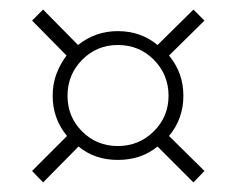

<svg xmlns="http://www.w3.org/2000/svg" viewBox="-20 -491 494 401"><path d="M47 -448 70 -471 143 -397Q179 -426 226 -426Q274 -426 309 -397L384 -471L407 -448L333 -375Q363 -339 363 -291Q363 -243 333 -207L407 -134L384 -110L309 -185Q275 -157 226 -157Q178 -157 144 -185L70 -110L47 -134L120 -207Q90 -243 90 -291Q90 -316 98 -337Q106 -358 119 -375ZM226 -186Q270 -186 301 -216.5Q332 -247 332 -291Q332 -335 301.5 -366Q271 -397 226 -397Q182 -397 151.5 -366Q121 -335 121 -291Q121 -247 151.5 -216.5Q182 -186 226 -186Z"/></svg>

Font: Georama Extended ExtraLight
Style: Regular
Weight: 200
Width: 7
Designer: Jean-Baptiste Levee
Foundry: Production Type
Version: Version 1.000